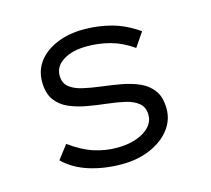

<svg xmlns="http://www.w3.org/2000/svg" viewBox="-80 -590 760 693"><g transform="rotate(-15 300.0 -243.0)"><path d="M295 10Q230 10 174 -7.5Q118 -25 80 -62L119 -113Q166 -79 208 -65.5Q250 -52 293 -52Q354 -52 393.5 -76Q433 -100 433 -137Q433 -166 414.5 -181.5Q396 -197 366 -204Q336 -211 299.5 -215Q263 -219 226.5 -225.5Q190 -232 160 -245Q130 -258 111.5 -283.5Q93 -309 93 -352Q93 -395 117.5 -427Q142 -459 186 -477.5Q230 -496 286 -496Q341 -496 390.5 -482.5Q440 -469 489 -435L453 -382Q412 -411 369.5 -422.5Q327 -434 283 -434Q228 -434 194 -413Q160 -392 160 -357Q160 -329 178.5 -314Q197 -299 227.5 -292Q258 -285 294.5 -280.5Q331 -276 367.5 -269.5Q404 -263 434.5 -249.5Q465 -236 483.5 -210.5Q502 -185 502 -141Q502 -99 475 -64.5Q448 -30 401 -10Q354 10 295 10Z"/></g></svg>

Font: Red Hat Mono
Style: Regular
Weight: 400
Designer: Pentagram, MCKL
Foundry: Pentagram, MCKL
Version: Version 1.023